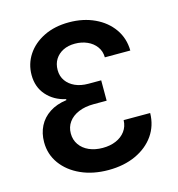

<svg xmlns="http://www.w3.org/2000/svg" viewBox="-110 -834 869 939"><g transform="rotate(-15 324.5 -364.0)"><path d="M324.7 10.3Q246.6 10.3 185.5 -17.3Q124.5 -44.9 89.6 -93Q54.7 -141.1 54.7 -202.6Q54.7 -247.6 73 -283.7Q91.3 -319.8 127 -343.3Q162.6 -366.7 213.4 -373.5V-378.4Q153.8 -391.6 117.2 -433.1Q80.6 -474.6 80.6 -535.6Q80.6 -591.8 110.8 -637.7Q141.1 -683.6 195.8 -710.7Q250.5 -737.8 323.2 -737.8Q395.5 -737.8 452.9 -710.9Q510.3 -684.1 543.7 -636.5Q577.1 -588.9 578.1 -526.9H449.2Q448.7 -558.6 431.6 -581.5Q414.6 -604.5 386.5 -616.9Q358.4 -629.4 324.2 -629.4Q290 -629.4 264.4 -616.5Q238.8 -603.5 224.4 -580.6Q210 -557.6 210 -526.4Q210 -495.1 226.3 -471.9Q242.7 -448.7 271.2 -435.8Q299.8 -422.9 337.9 -422.9H402.8V-319.8H337.9Q293 -319.8 260.3 -305.9Q227.5 -292 209.7 -267.3Q191.9 -242.7 191.9 -210Q191.9 -177.7 209 -153.1Q226.1 -128.4 256.3 -115Q286.6 -101.6 325.2 -101.6Q363.3 -101.6 392.8 -114.3Q422.4 -127 439.9 -150.6Q457.5 -174.3 458.5 -206.5H592.8Q591.8 -143.1 557.9 -94.2Q523.9 -45.4 463.9 -17.6Q403.8 10.3 324.7 10.3Z"/></g></svg>

Font: V-Inter
Style: SemiBold-600
Weight: 600
Designer: Rasmus Andersson
Foundry: rsms
Version: Version 4.000;git-4146feb